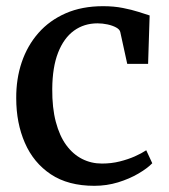

<svg xmlns="http://www.w3.org/2000/svg" viewBox="-20 -590 546 621"><path d="M285 11Q200.5 11 144.5 -26.2Q88.5 -63.5 60.5 -127.8Q32.5 -192 32.5 -272Q32 -334.5 50.2 -388.5Q68.5 -442.5 104.2 -483.2Q140 -524 192.5 -547Q245 -570 313.5 -570Q348.5 -570 377.5 -564.2Q406.5 -558.5 428.2 -551.5Q450 -544.5 464 -540L459 -383.5H391.5L369 -486.5Q367 -495 355.5 -501.2Q344 -507.5 327.8 -511Q311.5 -514.5 295.5 -514.5Q252 -514.5 219.2 -490.8Q186.5 -467 168 -420Q149.5 -373 149 -302.5Q148.5 -241.5 160.5 -196Q172.5 -150.5 194.2 -120.8Q216 -91 245.5 -76Q275 -61 309.5 -61Q340.5 -61 367.2 -67.8Q394 -74.5 416 -84.2Q438 -94 453 -104L472.5 -62Q456.5 -45.5 427.5 -28.5Q398.5 -11.5 361.8 -0.2Q325 11 285 11Z"/></svg>

Font: Merriweather Medium
Style: Regular
Weight: 500
Version: Version 2.100